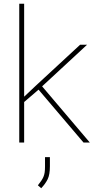

<svg xmlns="http://www.w3.org/2000/svg" viewBox="-20 -770 513 1037"><path d="M110.4 0H84V-750H110.4ZM187 -284.7 105.5 -214.8 95.7 -233.9 172.4 -306.2 412.6 -528.3H450.2ZM178.7 -296.9 195.8 -317.4 465.3 0H431.2ZM249.5 128.4Q249.5 173.3 237.5 197.8Q225.6 222.2 202.6 246.6L184.6 231Q195.8 216.8 203.1 206.1Q210.4 195.3 214.8 184.8Q219.2 174.3 221.2 161.4Q223.1 148.4 223.1 129.4V78.6H249.5Z"/></svg>

Font: Heebo Thin
Style: Regular
Weight: 250
Designer: Oded Ezer
Foundry: Ezer Type House
Version: Version 3.100